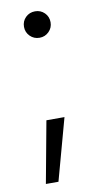

<svg xmlns="http://www.w3.org/2000/svg" viewBox="-76 -532 366 705"><g transform="rotate(-10 106.5 -179.5)"><path d="M36.6 136.2 79.1 -93.8H146.5L83.5 136.2ZM107.4 -396.5Q86.4 -396.5 72 -410.9Q57.6 -425.3 57.6 -445.8Q57.6 -466.8 72 -481Q86.4 -495.1 107.4 -495.1Q127.9 -495.1 142.3 -481Q156.7 -466.8 156.7 -445.8Q156.7 -425.3 142.3 -410.9Q127.9 -396.5 107.4 -396.5Z"/></g></svg>

Font: Inter Display Light
Style: Regular
Weight: 300
Designer: Rasmus Andersson
Foundry: rsms
Version: Version 4.000;git-a52131595